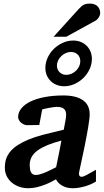

<svg xmlns="http://www.w3.org/2000/svg" viewBox="-20 -1027 573 1060"><path d="M318.8 -251Q231.4 -228 187.7 -196.5Q144 -165 144 -116.2Q144 -104.5 145.5 -94.5Q147 -84.5 150.6 -76.9Q154.3 -69.3 160.9 -65.2Q167.5 -61 178.2 -61Q189.5 -61 204.3 -65.7Q219.2 -70.3 234.9 -77.1Q250.5 -84 265.1 -91.3Q279.8 -98.6 290 -104Q290.5 -107.4 293 -119.4Q295.4 -131.3 298.8 -147.5Q302.2 -163.6 305.7 -181.4Q309.1 -199.2 312 -214.4Q314.9 -229.5 316.9 -239.7Q318.8 -250 318.8 -251ZM509.8 -24.9Q498.5 -17.6 483.9 -11Q469.2 -4.4 452.4 0.7Q435.5 5.9 417.5 9Q399.4 12.2 381.8 12.2Q363.3 12.2 348.1 8.1Q333 3.9 321.3 -3.2Q309.6 -10.3 301.5 -19Q293.5 -27.8 289.1 -37.1Q279.8 -31.7 263.7 -23.4Q247.6 -15.1 227.1 -7.1Q206.5 1 183.1 6.6Q159.7 12.2 136.2 12.2Q110.4 12.2 86.9 4.2Q63.5 -3.9 45.7 -18.6Q27.8 -33.2 17.3 -54.2Q6.8 -75.2 6.8 -101.1Q6.8 -117.2 9.5 -133.3Q12.2 -149.4 20.3 -165.5Q28.3 -181.6 42.7 -197.3Q57.1 -212.9 80.3 -227.5Q103.5 -242.2 136.5 -256.1Q169.4 -270 214.8 -282.2Q242.2 -289.6 272 -296.4Q301.8 -303.2 332 -311Q335.9 -335 340.6 -356.9Q345.2 -378.9 345.2 -396Q344.7 -405.3 342 -412.8Q339.4 -420.4 333.3 -425.8Q327.1 -431.2 317.4 -434.1Q307.6 -437 293 -437Q286.1 -437 274.4 -435.3Q262.7 -433.6 250.7 -431.4Q238.8 -429.2 228 -426.8Q217.3 -424.3 212.9 -422.9L196.8 -336.9L130.9 -335.9Q120.6 -335.9 111.6 -340.1Q102.5 -344.2 95.5 -350.6Q88.4 -356.9 84.2 -365Q80.1 -373 80.1 -380.9Q80.1 -406.7 97.9 -428.7Q115.7 -450.7 148.4 -466.6Q181.2 -482.4 227.3 -491.2Q273.4 -500 330.1 -500Q399.9 -500 437.5 -473.9Q475.1 -447.8 475.1 -396Q475.1 -384.3 472.7 -364.7Q470.2 -345.2 466.3 -321.5Q462.4 -297.9 457.3 -271.5Q452.1 -245.1 447.3 -219.7Q435.1 -159.7 419.9 -90.8Q418.9 -85.4 417.2 -78.4Q415.5 -71.3 416 -65.2Q416.5 -59.1 419.9 -54.9Q423.3 -50.8 432.1 -50.8Q438 -50.8 455.6 -59.6Q473.1 -68.4 509.8 -89.8ZM423.3 -689Q423.3 -711.9 408.7 -726.1Q394 -740.2 371.6 -740.2Q356.9 -740.2 343 -733.9Q329.1 -727.5 318.4 -717.3Q307.6 -707 301 -693.4Q294.4 -679.7 294.4 -665Q294.4 -642.1 309.3 -627.9Q324.2 -613.8 346.2 -613.8Q361.3 -613.8 375.2 -620.1Q389.2 -626.5 399.9 -636.7Q410.6 -647 417 -660.6Q423.3 -674.3 423.3 -689ZM487.3 -702.1Q487.3 -671.9 474.4 -644.5Q461.4 -617.2 440.2 -596.4Q418.9 -575.7 391.4 -563.2Q363.8 -550.8 334.5 -550.8Q312.5 -550.8 293.5 -558.1Q274.4 -565.4 260.5 -578.9Q246.6 -592.3 238.5 -610.8Q230.5 -629.4 230.5 -651.9Q230.5 -681.6 243.4 -709.2Q256.3 -736.8 277.8 -757.6Q299.3 -778.3 326.9 -790.8Q354.5 -803.2 384.3 -803.2Q406.2 -803.2 425.3 -795.7Q444.3 -788.1 458 -774.7Q471.7 -761.2 479.5 -742.7Q487.3 -724.1 487.3 -702.1ZM533.2 -954.6Q533.2 -949.7 531.2 -943.6Q529.3 -937.5 525.6 -931.6Q522 -925.8 517.3 -920.7Q512.7 -915.5 506.8 -912.6L346.2 -824.2H275.9L413.1 -975.6Q421.4 -984.9 428.5 -991Q435.5 -997.1 442.9 -1000.7Q450.2 -1004.4 458 -1005.9Q465.8 -1007.3 476.1 -1007.3Q492.2 -1007.3 503.2 -1002.4Q514.2 -997.6 520.8 -990Q527.3 -982.4 530.3 -972.9Q533.2 -963.4 533.2 -954.6Z"/></svg>

Font: Charis SIL Phon
Style: Bold Italic
Weight: 700
Italic angle: -11°
Foundry: SIL International
Version: Version 5.000